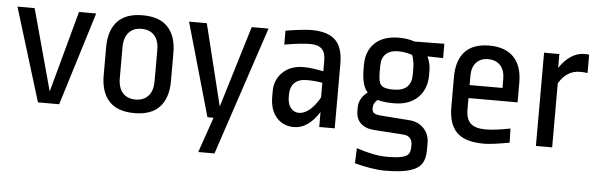

<svg xmlns="http://www.w3.org/2000/svg" viewBox="-46 -652 3114 1001"><g transform="rotate(5 1510.5 -151.5)"><path d="M422 -488 271 0H160L10 -488H100L216 -62L332 -488Z M841 -318V-170Q841 -83 797.5 -35.5Q754 12 665 12Q576 12 532.5 -35.5Q489 -83 489 -170V-318Q489 -405 532.5 -452.5Q576 -500 665 -500Q754 -500 797.5 -452.5Q841 -405 841 -318ZM574 -325V-163Q574 -113 598 -86Q622 -59 665 -59Q708 -59 732 -86Q756 -113 756 -163V-326Q756 -376 732 -402.5Q708 -429 665 -429Q622 -429 598 -402Q574 -375 574 -325Z M1324 -488 1100 185H1015L1079 0H1047L908 -488H1001L1106 -61L1236 -488Z M1713 -339V0H1632V-78Q1574 12 1501 12Q1443 12 1408.5 -28Q1374 -68 1374 -137V-165Q1374 -225 1415 -264.5Q1456 -304 1525 -304Q1563 -304 1628 -291V-346Q1628 -389 1608.5 -408Q1589 -427 1548 -427Q1500 -427 1413 -412V-485Q1507 -500 1548 -500Q1634 -500 1673.5 -461.5Q1713 -423 1713 -339ZM1460 -154V-143Q1460 -106 1477 -85Q1494 -64 1520 -64Q1547 -64 1575.5 -87.5Q1604 -111 1628 -154V-231Q1590 -238 1546 -238Q1504 -238 1482 -216Q1460 -194 1460 -154Z M2088 -487 2244 -489V-414L2162 -416Q2179 -380 2179 -341V-319Q2179 -246 2134 -201.5Q2089 -157 2008 -157Q1956 -157 1923 -167Q1901 -149 1901 -126V-120Q1901 -104 1911 -96.5Q1921 -89 1950 -87L2099 -76Q2145 -72 2173.5 -41.5Q2202 -11 2202 35V72Q2202 115 2185 142Q2168 169 2122.5 183Q2077 197 1992 197Q1960 197 1916.5 190Q1873 183 1834 172L1837 93Q1930 124 1995 124Q2049 124 2075.5 117.5Q2102 111 2110.5 98Q2119 85 2119 59V51Q2119 28 2106.5 15Q2094 2 2071 1L1921 -9Q1873 -12 1848 -36Q1823 -60 1823 -101V-121Q1823 -143 1834.5 -164Q1846 -185 1868 -201Q1851 -220 1843.5 -249.5Q1836 -279 1836 -322V-344Q1836 -415 1880 -457.5Q1924 -500 2008 -500Q2052 -500 2088 -487ZM1921 -346V-313Q1921 -276 1927.5 -258.5Q1934 -241 1951 -234.5Q1968 -228 2002 -228Q2048 -228 2071 -250Q2094 -272 2094 -313V-343Q2094 -385 2082 -416Q2070 -421 2049.5 -425Q2029 -429 2008 -429Q1966 -429 1943.5 -407.5Q1921 -386 1921 -346Z M2651 -321V-218H2394V-159Q2394 -108 2418.5 -85.5Q2443 -63 2496 -63Q2548 -63 2626 -79L2628 -5Q2535 12 2495 12Q2396 12 2352.5 -31Q2309 -74 2309 -164V-321Q2309 -408 2351.5 -454Q2394 -500 2479 -500Q2563 -500 2607 -454Q2651 -408 2651 -321ZM2394 -334V-286H2566V-331Q2566 -379 2542.5 -404Q2519 -429 2479 -429Q2440 -429 2417 -404.5Q2394 -380 2394 -334Z M3001 -498V-402Q2986 -405 2962 -405Q2892 -405 2851 -335V0H2766V-488H2846V-415Q2873 -456 2906.5 -478Q2940 -500 2979 -500Q2993 -500 3001 -498Z"/></g></svg>

Font: Ropa Sans
Style: Regular
Weight: 400
Designer: Botio Nikoltchev
Foundry: Botio Nikoltchev
Version: Version 1.100